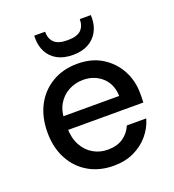

<svg xmlns="http://www.w3.org/2000/svg" viewBox="-132 -815 843 930"><g transform="rotate(-20 289.5 -350.0)"><path d="M297 12Q224 12 168 -20.5Q112 -53 80.5 -112Q49 -171 49 -249Q49 -328 80 -387Q111 -446 167.5 -479.5Q224 -513 298 -513Q372 -513 425 -480Q478 -447 507 -393Q536 -339 536 -274Q536 -264 536 -252.5Q536 -241 535 -227H122V-297H436Q434 -359 394.5 -394.5Q355 -430 297 -430Q257 -430 222.5 -411.5Q188 -393 167.5 -358Q147 -323 147 -269V-241Q147 -186 167.5 -148Q188 -110 222 -90.5Q256 -71 296 -71Q344 -71 375.5 -92.5Q407 -114 422 -150H522Q509 -104 478 -67.5Q447 -31 401.5 -9.5Q356 12 297 12ZM295 -560Q248 -560 215.5 -577.5Q183 -595 166 -626.5Q149 -658 149 -697V-712H205Q205 -676 225.5 -656Q246 -636 295 -636Q343 -636 363.5 -656Q384 -676 384 -712H441V-697Q441 -658 423.5 -626.5Q406 -595 373.5 -577.5Q341 -560 295 -560Z"/></g></svg>

Font: DMSans_18ptMedium
Style: Regular
Weight: 500
Designer: Colophon Foundry, Jonny Pinhorn
Foundry: Colophon Foundry
Version: Version 4.004;gftools[0.9.30]